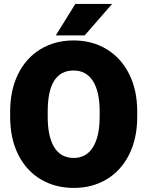

<svg xmlns="http://www.w3.org/2000/svg" viewBox="-20 -921 730 951"><path d="M30.3 0ZM345.7 9.8Q252.9 9.8 181.4 -33Q109.9 -75.7 70.1 -155.5Q30.3 -235.4 30.3 -342.3V-368.2Q30.3 -475.1 70.1 -554.9Q109.9 -634.8 181.2 -677.7Q252.4 -720.7 344.7 -720.7Q436 -720.7 507.6 -677.7Q579.1 -634.8 619.4 -554.9Q659.7 -475.1 659.7 -368.2V-342.3Q659.7 -235.4 619.6 -155.5Q579.6 -75.7 508.3 -33Q437 9.8 345.7 9.8ZM344.7 -571.8Q216.3 -571.8 216.3 -369.1V-342.3Q216.3 -243.7 248.8 -191.2Q281.2 -138.7 345.7 -138.7Q407.2 -138.7 440.4 -191.9Q473.6 -245.1 473.6 -342.3V-369.1Q473.6 -467.8 440.2 -519.8Q406.7 -571.8 344.7 -571.8ZM535.2 -901.4 399.4 -745.6H256.3L353 -901.4Z"/></svg>

Font: Heebo Black
Style: Regular
Weight: 900
Designer: Oded Ezer
Foundry: Meir Sadan
Version: Version 2.001; ttfautohint (v1.5.14-ce02) -l 8 -r 50 -G 200 